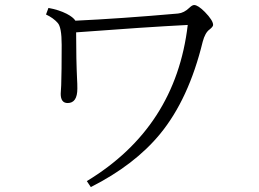

<svg xmlns="http://www.w3.org/2000/svg" viewBox="-20 -738 1040 772"><path d="M283.2 -654.8Q462.4 -663.1 695.8 -683.6Q720.2 -686 741.7 -707Q752.9 -717.8 760.7 -717.8Q775.9 -717.8 803.7 -689.9Q836.9 -655.8 836.9 -637.7Q836.9 -630.9 822.8 -619.6Q804.7 -606.9 794.9 -569.8Q738.8 -339.4 623.5 -199.2Q521 -74.7 345.2 14.2L329.1 -9.8Q686.5 -226.1 734.9 -637.7Q564 -628.9 286.1 -607.9Q286.1 -498 290 -417Q291 -404.8 291 -381.8Q291 -323.7 252 -323.7Q224.1 -323.7 224.1 -360.8Q224.1 -365.7 226.1 -395.5Q228 -448.7 228 -557.6Q228 -628.9 211.9 -646Q194.3 -666 165 -679.7L174.8 -706.1Q216.3 -698.7 248 -682.6Q274.4 -668.9 283.2 -654.8Z"/></svg>

Font: I.Ming
Style: Regular
Weight: 400
Designer: Ichiten Fonts Project
Version: Version 5.10 Mar 24, 2018